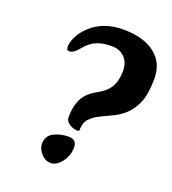

<svg xmlns="http://www.w3.org/2000/svg" viewBox="-134 -807 840 939"><g transform="rotate(20 286.0 -338.0)"><path d="M178 -644Q244 -706 348.5 -706Q453 -706 512.5 -660Q572 -614 572 -533Q572 -452 553 -407Q534 -362 505 -335.5Q476 -309 443 -294Q410 -279 381 -264.5Q352 -250 333 -229Q314 -208 314 -170Q314 -164 304 -164Q285 -164 263.5 -177Q242 -190 242 -211Q242 -299 287 -342Q306 -360 328.5 -372Q351 -384 370 -400Q415 -438 415 -514Q415 -560 389 -585Q363 -610 324.5 -610Q286 -610 262.5 -603Q239 -596 223 -585.5Q207 -575 196 -562.5Q185 -550 175.5 -539.5Q166 -529 156 -522Q146 -515 133 -515Q120 -515 120 -536Q120 -557 135 -587.5Q150 -618 178 -644ZM164 -45Q165 -88 200 -105Q235 -122 276.5 -122Q318 -122 318 -80Q318 -38 291.5 -4Q265 30 235.5 29.5Q206 29 185 4.5Q164 -20 164 -45Z"/></g></svg>

Font: Leckerli One
Style: Regular
Weight: 400
Version: Version 1.001